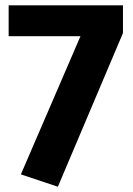

<svg xmlns="http://www.w3.org/2000/svg" viewBox="-20 -696 507 732"><path d="M448.8 -675.6V-570L200.6 16L59.6 -31.2L286.8 -558H13V-675.6Z"/></svg>

Font: Firava
Style: Regular
Weight: 400
Designer: Carrois Corporate & Edenspiekermann AG
Foundry: Greg Finn Gibson
Version: Version 5.000